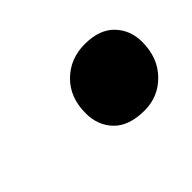

<svg xmlns="http://www.w3.org/2000/svg" viewBox="-50 -441 382 382"><g transform="rotate(-45 141.0 -250.0)"><path d="M102.1 -240.2Q102.1 -284.7 129.6 -311.8Q157.2 -338.9 198.2 -338.9Q239.3 -338.9 260.7 -316.7Q282.2 -294.4 282.2 -261.2Q282.2 -216.8 255.1 -189Q228 -161.1 189 -161.1Q146 -161.1 124 -183.3Q102.1 -205.6 102.1 -240.2Z"/></g></svg>

Font: Linguistics Pro
Style: Bold Italic
Weight: 700
Italic angle: -12°
Designer: Stefan Peev, Context Ltd
Foundry: Stefan Peev, Context Ltd
Version: Version 001.000